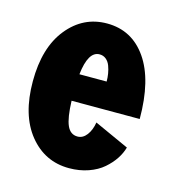

<svg xmlns="http://www.w3.org/2000/svg" viewBox="-85 -586 619 671"><g transform="rotate(15 225.0 -250.5)"><path d="M400.5 -111Q394.5 -89.5 381 -69Q367.5 -48.5 346.2 -30Q325 -11.5 293 -0.2Q261 11 223.5 11Q135.5 11 79.2 -58.5Q23 -128 23 -250Q23 -372 79.5 -442Q136 -512 222 -512Q312.5 -512 365.2 -436Q418 -360 418 -219H171.5Q173.5 -157.5 185.5 -130.5Q197.5 -103.5 223.5 -103.5Q243 -103.5 256.8 -121.8Q270.5 -140 275 -168ZM224.5 -401Q183.5 -401 174 -315.5H272.5Q272.5 -330 270.2 -343.8Q268 -357.5 263 -371Q258 -384.5 248 -392.8Q238 -401 224.5 -401Z"/></g></svg>

Font: League Mono Condensed
Style: Bold
Weight: 700
Width: 1
Designer: Tyler Finck
Foundry: The League of Moveable Type / Tyler Finck
Version: Version 2.210